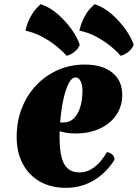

<svg xmlns="http://www.w3.org/2000/svg" viewBox="-20 -887 662 922"><path d="M297 15Q225 15 172 -15Q119 -45 89.5 -100Q60 -155 60 -229Q60 -303 84.5 -366.5Q109 -430 153.5 -477Q198 -524 257.5 -550.5Q317 -577 387 -577Q471 -577 519 -538.5Q567 -500 567 -432Q567 -377 538.5 -335Q510 -293 459.5 -269.5Q409 -246 341 -246Q318 -246 297.5 -249.5Q277 -253 257 -260L260 -299H286Q314 -299 334 -318Q354 -337 365 -371.5Q376 -406 376 -452Q376 -480 367 -497.5Q358 -515 343 -515Q324 -515 309.5 -486Q295 -457 285 -412.5Q275 -368 270.5 -320.5Q266 -273 266 -236Q266 -135 289.5 -97Q313 -59 361 -59Q437 -59 494 -157Q530 -148 530 -120Q489 -55 429 -20Q369 15 297 15ZM622 -672Q615 -653 597 -638.5Q579 -624 559 -619Q542 -640 512 -664.5Q482 -689 443.5 -710Q405 -731 361 -740Q371 -780 385 -805.5Q399 -831 412.5 -845.5Q426 -860 434 -867Q478 -853 516.5 -819Q555 -785 583 -745.5Q611 -706 622 -672ZM363 -672Q356 -653 338 -638.5Q320 -624 300 -619Q282 -640 252 -664.5Q222 -689 184 -709.5Q146 -730 102 -740Q112 -780 126 -805.5Q140 -831 153.5 -845.5Q167 -860 175 -867Q219 -853 257.5 -819Q296 -785 324 -745.5Q352 -706 363 -672Z"/></svg>

Font: Merienda Black
Style: Regular
Weight: 900
Designer: Eduardo Rodriguez Tunni
Foundry: Eduardo Rodriguez Tunni
Version: Version 2.001